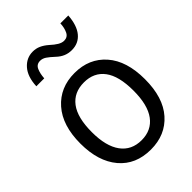

<svg xmlns="http://www.w3.org/2000/svg" viewBox="-223 -841 951 951"><g transform="rotate(-45 253.0 -365.5)"><path d="M483.2 -253.5Q483.2 -124.8 421.5 -55.2Q359.9 14.4 257.9 14.4Q152 14.4 91.6 -57.4Q31.2 -129.2 31.2 -253.5Q31.2 -380.7 93.6 -451.2Q155.9 -521.8 257.9 -521.8Q359.9 -521.8 421.5 -451.5Q483.2 -381.2 483.2 -253.5ZM403 -253.5Q403 -355.4 365.3 -405.7Q327.7 -455.9 257.9 -455.9Q187.6 -455.9 149.5 -405.7Q111.4 -355.4 111.4 -253.5Q111.4 -155 149.5 -103Q187.6 -51 257.9 -51Q327.2 -51 365.1 -102Q403 -153 403 -253.5ZM437.6 -745Q433.2 -679.7 404.7 -645.3Q376.2 -610.9 329.2 -610.9Q305.9 -610.9 286.4 -619.1Q266.8 -627.2 248 -645Q227.2 -664.4 211.9 -674.8Q196.5 -685.1 180.2 -685.1Q155 -685.1 145 -662.6Q135.1 -640.1 133.2 -608.9H77.7Q80.7 -673.8 111.4 -708.4Q142.1 -743.1 186.6 -743.1Q208.9 -743.1 228.2 -734.4Q247.5 -725.7 266.8 -708.9Q286.6 -690.6 303.2 -680.7Q319.8 -670.8 334.7 -670.8Q359.9 -670.8 370.5 -693.1Q381.2 -715.3 382.2 -745Z"/></g></svg>

Font: Shan Wanhai
Style: Regular
Weight: 400
Designer: Khon Soe Zaw Thu
Foundry: Shan Unicode
Version: Version 1.00 June 3, 2017, initial release